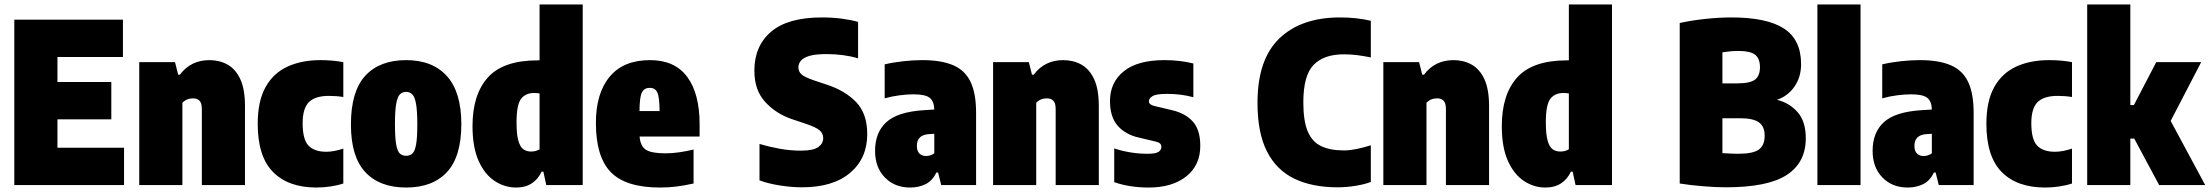

<svg xmlns="http://www.w3.org/2000/svg" viewBox="-20 -828 9886 859"><path d="M44 0V-740H530V-573H237V-461H478V-294H237V-167H535V0Z M603 0V-550H763L777 -494H785Q833.5 -559 917 -559Q962 -559 998 -539Q1034 -519 1055 -474Q1076 -429 1076 -354V0H883V-339Q883 -367.5 872.2 -377.8Q861.5 -388 844 -388Q814.5 -388 796 -368V0Z M1396 11Q1270 11 1201.5 -58.5Q1133 -128 1133 -274Q1133 -375 1167.8 -437.8Q1202.5 -500.5 1265.8 -529.8Q1329 -559 1414 -559Q1468 -559 1516 -550V-394Q1501 -396.5 1484.5 -397.8Q1468 -399 1452 -399Q1390 -399 1362 -371Q1334 -343 1334 -277Q1334 -203.5 1360.5 -176.2Q1387 -149 1440 -149Q1472.5 -149 1516 -163V-7Q1488.5 2 1457 6.5Q1425.5 11 1396 11Z M1797 11Q1678.5 11 1614.2 -58Q1550 -127 1550 -271Q1550 -419 1614.2 -489Q1678.5 -559 1797 -559Q1915.5 -559 1979.8 -487.2Q2044 -415.5 2044 -273Q2044 -127.5 1979.8 -58.2Q1915.5 11 1797 11ZM1797 -131Q1814 -131 1825 -141Q1836 -151 1841.5 -181Q1847 -211 1847 -271Q1847 -333 1841.2 -364.2Q1835.5 -395.5 1824.2 -406.2Q1813 -417 1797 -417Q1781 -417 1769.8 -406.5Q1758.5 -396 1752.8 -365Q1747 -334 1747 -273Q1747 -212 1752.5 -181.5Q1758 -151 1769 -141Q1780 -131 1797 -131Z M2289 11Q2238 11 2193.5 -18Q2149 -47 2121.5 -107.8Q2094 -168.5 2094 -264Q2094 -405 2162.8 -481.5Q2231.5 -558 2386 -558H2394V-808H2587V0H2424L2411 -60H2403Q2388 -27 2359.5 -8Q2331 11 2289 11ZM2356 -150Q2377.5 -150 2394 -160V-410Q2388 -411 2381 -411.5Q2374 -412 2370 -412Q2331 -412 2311 -385.5Q2291 -359 2291 -281Q2291 -227 2299 -198.8Q2307 -170.5 2321.5 -160.2Q2336 -150 2356 -150Z M2933 11Q2780 11 2713 -57.5Q2646 -126 2646 -278Q2646 -411 2707.8 -485Q2769.5 -559 2888 -559Q2999 -559 3054.5 -484.2Q3110 -409.5 3110 -272V-217H2841.5Q2845 -174.5 2869.5 -158.2Q2894 -142 2958 -142Q2989 -142 3020.2 -146.8Q3051.5 -151.5 3083 -159V-7Q3042.5 2 3007.2 6.5Q2972 11 2933 11ZM2887 -435Q2863 -435 2852.2 -415Q2841.5 -395 2841 -331H2931Q2930.5 -395 2920.5 -415Q2910.5 -435 2887 -435Z M3568 10Q3523 10 3470.8 2Q3418.5 -6 3378 -21V-184Q3419.5 -171.5 3467.2 -162.8Q3515 -154 3563 -154Q3618 -154 3640.5 -169.8Q3663 -185.5 3663 -210Q3663 -230.5 3647.5 -244.5Q3632 -258.5 3583 -275L3523 -295Q3452 -319 3403.5 -371.8Q3355 -424.5 3355 -512Q3355 -622.5 3430 -686.2Q3505 -750 3657 -750Q3704.5 -750 3746 -744.5Q3787.5 -739 3819 -730V-567Q3755.5 -586 3678 -586Q3628 -586 3600.8 -577.8Q3573.5 -569.5 3562.8 -556Q3552 -542.5 3552 -527Q3552 -508.5 3565 -496Q3578 -483.5 3620 -469L3680 -449Q3762 -422 3811 -370.5Q3860 -319 3860 -228Q3860 -119.5 3783.5 -54.8Q3707 10 3568 10Z M4052 11Q3982.5 11 3938.8 -34Q3895 -79 3895 -153Q3895 -235 3945.2 -281.2Q3995.5 -327.5 4113 -335L4160 -338Q4159 -375 4139.2 -390.5Q4119.5 -406 4067 -406Q4038 -406 4003.8 -401.5Q3969.5 -397 3938 -388V-540Q3975.5 -549 4020.5 -554Q4065.5 -559 4106 -559Q4190.5 -559 4243.8 -536.5Q4297 -514 4322 -462.2Q4347 -410.5 4347 -323V0H4191L4177 -56H4169Q4152 -19.5 4121.2 -4.2Q4090.5 11 4052 11ZM4082 -175Q4082 -152.5 4093.5 -141.2Q4105 -130 4123 -130Q4132 -130 4141.5 -132.8Q4151 -135.5 4160 -142V-229.5L4137 -228Q4082 -225 4082 -175Z M4423 0V-550H4583L4597 -494H4605Q4653.5 -559 4737 -559Q4782 -559 4818 -539Q4854 -519 4875 -474Q4896 -429 4896 -354V0H4703V-339Q4703 -367.5 4692.2 -377.8Q4681.5 -388 4664 -388Q4634.5 -388 4616 -368V0Z M5119 11Q5078 11 5039.5 5.2Q5001 -0.5 4965 -13V-164Q4997.5 -153 5035.8 -146.5Q5074 -140 5115 -140Q5151 -140 5163.5 -148.8Q5176 -157.5 5176 -171Q5176 -188.5 5153 -194L5073 -213Q5014.5 -226.5 4980.2 -265.8Q4946 -305 4946 -376Q4946 -459.5 5007.8 -509.2Q5069.5 -559 5190 -559Q5227 -559 5259.2 -555Q5291.5 -551 5319 -544V-393Q5291.5 -400.5 5262.8 -404.2Q5234 -408 5201 -408Q5151.5 -408 5135.8 -397.5Q5120 -387 5120 -375Q5120 -360 5144 -354L5224 -335Q5283.5 -321 5316.8 -284Q5350 -247 5350 -175Q5350 -89 5287.5 -39Q5225 11 5119 11Z M5964 10Q5851 10 5771 -28.5Q5691 -67 5648.5 -150.2Q5606 -233.5 5606 -368Q5606 -562.5 5704 -656.2Q5802 -750 5975 -750Q6050 -750 6113 -735V-571Q6084.5 -577 6054.5 -581Q6024.5 -585 5993 -585Q5902.5 -585 5856.8 -537.5Q5811 -490 5811 -370Q5811 -287.5 5830.5 -240.8Q5850 -194 5890.2 -174.5Q5930.5 -155 5993 -155Q6018 -155 6048.8 -161.2Q6079.5 -167.5 6113 -178V-14Q6084.5 -3 6043.8 3.5Q6003 10 5964 10Z M6169 0V-550H6329L6343 -494H6351Q6399.5 -559 6483 -559Q6528 -559 6564 -539Q6600 -519 6621 -474Q6642 -429 6642 -354V0H6449V-339Q6449 -367.5 6438.2 -377.8Q6427.5 -388 6410 -388Q6380.5 -388 6362 -368V0Z M6894 11Q6843 11 6798.5 -18Q6754 -47 6726.5 -107.8Q6699 -168.5 6699 -264Q6699 -405 6767.8 -481.5Q6836.5 -558 6991 -558H6999V-808H7192V0H7029L7016 -60H7008Q6993 -27 6964.5 -8Q6936 11 6894 11ZM6961 -150Q6982.5 -150 6999 -160V-410Q6993 -411 6986 -411.5Q6979 -412 6975 -412Q6936 -412 6916 -385.5Q6896 -359 6896 -281Q6896 -227 6904 -198.8Q6912 -170.5 6926.5 -160.2Q6941 -150 6961 -150Z M7701 10Q7657 10 7599 5.2Q7541 0.5 7495 -7V-725Q7546 -736.5 7608 -743.2Q7670 -750 7726 -750Q7885 -750 7961.5 -700.2Q8038 -650.5 8038 -541Q8038 -483.5 8008.5 -440.8Q7979 -398 7930 -381.5Q7985.5 -368 8022.2 -326.5Q8059 -285 8059 -209Q8059 -101 7974.2 -45.5Q7889.5 10 7701 10ZM7759 -600Q7739.5 -600 7722.2 -598.5Q7705 -597 7686 -594V-455H7753Q7810 -455 7832 -472Q7854 -489 7854 -527Q7854 -566 7832.5 -583Q7811 -600 7759 -600ZM7757 -140Q7822.5 -140 7848.8 -158.8Q7875 -177.5 7875 -221Q7875 -262.5 7849 -280.8Q7823 -299 7766 -299H7686V-143Q7708 -141.5 7724.2 -140.8Q7740.5 -140 7757 -140Z M8111 0V-808H8304V0Z M8515 11Q8445.5 11 8401.8 -34Q8358 -79 8358 -153Q8358 -235 8408.2 -281.2Q8458.5 -327.5 8576 -335L8623 -338Q8622 -375 8602.2 -390.5Q8582.5 -406 8530 -406Q8501 -406 8466.8 -401.5Q8432.5 -397 8401 -388V-540Q8438.5 -549 8483.5 -554Q8528.5 -559 8569 -559Q8653.5 -559 8706.8 -536.5Q8760 -514 8785 -462.2Q8810 -410.5 8810 -323V0H8654L8640 -56H8632Q8615 -19.5 8584.2 -4.2Q8553.5 11 8515 11ZM8545 -175Q8545 -152.5 8556.5 -141.2Q8568 -130 8586 -130Q8595 -130 8604.5 -132.8Q8614 -135.5 8623 -142V-229.5L8600 -228Q8545 -225 8545 -175Z M9130 11Q9004 11 8935.5 -58.5Q8867 -128 8867 -274Q8867 -375 8901.8 -437.8Q8936.5 -500.5 8999.8 -529.8Q9063 -559 9148 -559Q9202 -559 9250 -550V-394Q9235 -396.5 9218.5 -397.8Q9202 -399 9186 -399Q9124 -399 9096 -371Q9068 -343 9068 -277Q9068 -203.5 9094.5 -176.2Q9121 -149 9174 -149Q9206.5 -149 9250 -163V-7Q9222.5 2 9191 6.5Q9159.5 11 9130 11Z M9318 0V-808H9511V-358H9527L9627 -550H9828L9691.5 -287L9846 0H9640L9528.5 -208H9511V0Z"/></svg>

Font: Encode Sans Cnd Black
Style: Regular
Weight: 900
Width: 3
Designer: Multiple Designers
Foundry: Impallari Type
Version: Version 3.002; ttfautohint (v1.8.3) -l 8 -r 50 -G 200 -x 14 